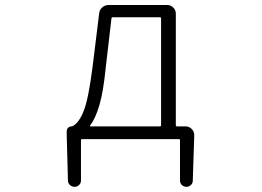

<svg xmlns="http://www.w3.org/2000/svg" viewBox="-20 -551 1040 763"><path d="M427.7 -482.4Q423.8 -482.4 422.9 -477.5L399.4 -275.4Q390.6 -186.5 375 -133.3Q359.4 -80.1 337.9 -51.8Q335.9 -48.8 339.8 -48.8H615.2Q620.1 -48.8 620.1 -52.7V-477.5Q620.1 -482.4 615.2 -482.4ZM678.7 -52.7Q678.7 -48.8 683.6 -48.8H716.8Q731.4 -48.8 741.7 -38.6Q752 -28.3 752 -13.7L746.1 167Q746.1 176.8 738.8 184.1Q731.4 191.4 720.7 191.4Q710 191.4 702.6 184.1Q695.3 176.8 695.3 167V5.9Q695.3 2 691.4 2H305.7Q301.8 2 301.8 5.9V166Q301.8 176.8 294.4 184.1Q287.1 191.4 276.4 191.4Q265.6 191.4 257.8 184.1Q250 176.8 250 166L245.1 -13.7V-29.3Q245.1 -37.1 250.5 -43Q255.9 -48.8 264.6 -48.8Q266.6 -48.8 268.6 -49.8Q294.9 -63.5 313.5 -112.3Q332 -161.1 347.7 -284.2L374 -497.1Q375 -511.7 386.2 -521.5Q397.5 -531.2 412.1 -531.2H644.5Q658.2 -531.2 668.5 -521Q678.7 -510.7 678.7 -497.1Z"/></svg>

Font: Gen Jyuu Gothic L Monospace Light
Style: Regular
Weight: 300
Designer: [Source Han Sans]
Ryoko NISHIZUKA  (kana & ideographs); Paul D. Hunt (Latin, Greek & Cyrillic); Wenlong ZHANG  (bopomofo
Version: Version 1.002.20150607